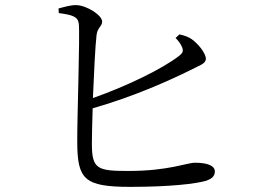

<svg xmlns="http://www.w3.org/2000/svg" viewBox="-20 -743 1040 748"><path d="M487 -15C643 -15 743 -27 784 -39C803 -46 817 -55 817 -75C817 -98 787 -109 740 -109C706 -109 638 -77 480 -77C360 -77 338 -84 338 -182C338 -208 339 -261 341 -321C506 -368 647 -433 718 -468C756 -488 782 -494 782 -514C782 -535 753 -572 726 -591C712 -600 698 -605 679 -609L664 -595C673 -586 683 -574 688 -562C696 -545 693 -537 676 -524C612 -475 478 -409 342 -361C346 -457 351 -562 356 -605C359 -636 378 -640 378 -659C378 -683 320 -721 279 -723C257 -724 231 -716 208 -710L209 -692C261 -685 283 -679 287 -651C292 -604 280 -275 281 -186C282 -45 308 -15 487 -15Z"/></svg>

Font: Source Han Serif CN
Style: Regular
Weight: 400
Designer: Ryoko NISHIZUKA 西塚涼子 (kana & ideographs); Frank Grießhammer (Latin, Greek & Cyrillic); Wenlong ZHANG 张文龙 (bopomofo); San
Foundry: Adobe
Version: Version 2.003;hotconv 1.1.1;makeotfexe 2.6.0